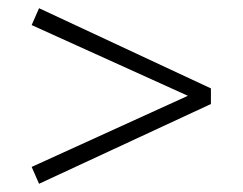

<svg xmlns="http://www.w3.org/2000/svg" viewBox="-20 -464 590 467"><path d="M75 -444 493 -249V-211L75 -17L57 -58L437 -231L57 -403Z"/></svg>

Font: EauTestText Semilight
Style: Italic
Weight: 300
Italic angle: -12°
Designer: Christian Thalmann (Catharsis Fonts)
Version: Version 0.001;PS 000.001;hotconv 1.0.88;makeotf.lib2.5.64775